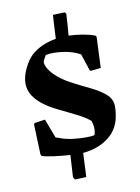

<svg xmlns="http://www.w3.org/2000/svg" viewBox="-85 -682 627 862"><g transform="rotate(-10 229.0 -251.5)"><path d="M186 122 179 111Q181 80 185 10Q149 8 112 3Q75 -2 57 -8L53 -16L48 -152L51 -159L100 -166L133 -79Q149 -73 167.5 -67.5Q186 -62 209 -59Q238 -56 264 -55.5Q290 -55 307 -59Q317 -89 305 -124Q279 -146 241 -164Q203 -182 166 -201Q134 -216 105.5 -236.5Q77 -257 59.5 -283Q42 -309 42 -341Q42 -372 59.5 -408.5Q77 -445 99 -465Q142 -503 211 -515Q213 -555 214.5 -583Q216 -611 217 -623L271 -625L277 -618Q276 -595 274 -570Q272 -545 270 -519Q301 -518 333.5 -512.5Q366 -507 389 -498L393 -492L387 -351L340 -346L336 -350L311 -426Q281 -444 234 -451Q214 -454 193 -454.5Q172 -455 154 -451Q150 -444 145.5 -436Q141 -428 139 -420Q143 -391 171 -363Q199 -335 239 -313Q282 -290 323.5 -270.5Q365 -251 392.5 -227.5Q420 -204 420 -170Q420 -141 412 -109.5Q404 -78 381 -51Q332 2 243 11Q242 40 240.5 67.5Q239 95 238 120Z"/></g></svg>

Font: Labrada
Style: Bold
Weight: 700
Designer: Mercedes Jáuregui
Foundry: Omnibus-Type Team
Version: Version 1.000; ttfautohint (v1.8.4.7-5d5b)